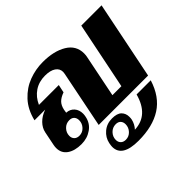

<svg xmlns="http://www.w3.org/2000/svg" viewBox="-187 -793 1286 1286"><g transform="rotate(-45 456.0 -149.5)"><path d="M24 -120 44 -219Q51 -253 78.5 -281.5Q106 -310 151 -326H50Q70 -409 119.5 -462Q169 -515 233 -539Q297 -563 365 -563Q470 -563 536 -523Q602 -483 602 -408Q602 -389 598 -373L538 -76H623L720 -553H912L800 0H332L413 -403Q415 -415 415 -420Q415 -451 388 -469.5Q361 -488 311 -488Q253 -488 210 -459Q167 -430 144 -378H332L320 -321Q284 -308 265.5 -289Q247 -270 240 -237L236 -212Q271 -210 291.5 -186.5Q312 -163 312 -127Q312 -115 309 -101Q299 -49 257 -19.5Q215 10 160 10Q97 10 59 -16.5Q21 -43 21 -92Q21 -105 24 -120ZM190 -40Q220 -40 241 -62.5Q262 -85 262 -115Q262 -136 250 -149Q238 -162 215 -162Q184 -162 162.5 -139.5Q141 -117 141 -87Q141 -66 154 -53Q167 -40 190 -40ZM296 136Q305 92 340.5 62Q376 32 426 32Q474 32 495 53Q516 74 516 107Q516 123 514 131Q506 167 481 194Q614 189 656 35H790Q753 154 667 209Q581 264 446 264Q292 264 292 168Q292 158 296 136ZM391 199Q421 199 442 176.5Q463 154 463 124Q463 103 451 90Q439 77 416 77Q385 77 363.5 99.5Q342 122 342 152Q342 173 355 186Q368 199 391 199Z"/></g></svg>

Font: Taviraj Black
Style: Italic
Weight: 900
Italic angle: -12°
Designer: Katatrad Team
Foundry: CadsonDemak
Version: Version 1.001